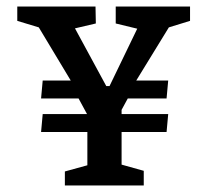

<svg xmlns="http://www.w3.org/2000/svg" viewBox="-20 -569 636 589"><path d="M33 -549H273L274 -497L210 -482L306 -305H316L401 -481L335 -497V-549H563V-505L498 -485L398 -322H496L491 -267H372L353 -232V-219H496L491 -164H353V-64L421 -45V0H179V-43L248 -62V-164H106L111 -219H247L221 -267H106L111 -322H197L99 -485L33 -505Z"/></svg>

Font: Grenze Gotisch Medium
Style: Regular
Weight: 500
Designer: Renata Polastri
Foundry: Omnibus-Type
Version: Version 1.001